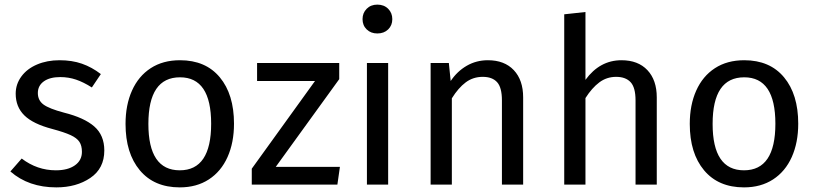

<svg xmlns="http://www.w3.org/2000/svg" viewBox="-20 -800 3536 832"><path d="M417 -479 378 -421Q342 -444 309.5 -455Q277 -466 241 -466Q196 -466 170 -447.5Q144 -429 144 -397Q144 -365 168.5 -347Q193 -329 257 -312Q345 -290 388.5 -252Q432 -214 432 -148Q432 -70 371.5 -29Q311 12 224 12Q104 12 25 -57L74 -113Q141 -62 222 -62Q274 -62 304.5 -83.5Q335 -105 335 -142Q335 -169 324 -185.5Q313 -202 286 -214.5Q259 -227 207 -241Q123 -263 85.5 -300Q48 -337 48 -394Q48 -435 72.5 -468.5Q97 -502 140.5 -520.5Q184 -539 238 -539Q292 -539 335 -524Q378 -509 417 -479Z M994 -264Q994 -182 966 -119.5Q938 -57 885 -22.5Q832 12 759 12Q648 12 586 -62Q524 -136 524 -263Q524 -345 552 -407.5Q580 -470 633 -504.5Q686 -539 760 -539Q871 -539 932.5 -465Q994 -391 994 -264ZM623 -263Q623 -62 759 -62Q895 -62 895 -264Q895 -465 760 -465Q623 -465 623 -263Z M1450 -457 1175 -77H1453L1442 0H1071V-69L1345 -449H1094V-527H1450Z M1662 0H1570V-527H1662ZM1680 -717Q1680 -690 1662 -672.5Q1644 -655 1615 -655Q1587 -655 1569 -672.5Q1551 -690 1551 -717Q1551 -744 1569 -762Q1587 -780 1615 -780Q1644 -780 1662 -762Q1680 -744 1680 -717Z M2247 -378V0H2155V-365Q2155 -421 2134 -444Q2113 -467 2072 -467Q2030 -467 1998 -443Q1966 -419 1938 -374V0H1846V-527H1925L1933 -449Q1961 -491 2002.5 -515Q2044 -539 2094 -539Q2166 -539 2206.5 -496Q2247 -453 2247 -378Z M2826 -378V0H2734V-365Q2734 -421 2712.5 -444Q2691 -467 2650 -467Q2609 -467 2577 -443Q2545 -419 2517 -375V0H2425V-738L2517 -748V-454Q2579 -539 2673 -539Q2745 -539 2785.5 -496Q2826 -453 2826 -378Z M3439 -264Q3439 -182 3411 -119.5Q3383 -57 3330 -22.5Q3277 12 3204 12Q3093 12 3031 -62Q2969 -136 2969 -263Q2969 -345 2997 -407.5Q3025 -470 3078 -504.5Q3131 -539 3205 -539Q3316 -539 3377.5 -465Q3439 -391 3439 -264ZM3068 -263Q3068 -62 3204 -62Q3340 -62 3340 -264Q3340 -465 3205 -465Q3068 -465 3068 -263Z"/></svg>

Font: Fira GO
Style: Regular
Weight: 400
Designer: Carrois Corporate
Foundry: Carrois Corporate GbR
Version: Version 0.300